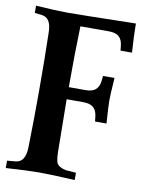

<svg xmlns="http://www.w3.org/2000/svg" viewBox="-83 -794 653 855"><g transform="rotate(10 243.0 -366.5)"><path d="M293 -347.2H216.8Q216.8 -300.8 219.7 -106.9Q220.2 -81.1 224.1 -66.4Q228 -51.8 241.9 -44.7Q255.9 -37.6 266.8 -35.9Q277.8 -34.2 307.1 -32.7Q312 -32.2 314.5 -32.2V1Q205.6 -4.9 152.8 -4.9Q106.4 -4.9 2.9 1.5V-31.7L41 -35.2H40.5Q85 -38.6 86.4 -106.9Q89.4 -231 89.4 -366.2Q89.4 -501.5 86.4 -625.5Q85.9 -660.6 74.7 -678Q63.5 -695.3 40.5 -697.8L10.3 -701.2V-733.9Q104.5 -727.5 152.8 -727.5Q207 -727.5 461.9 -732.9Q461.9 -681.6 467.3 -602.1H415.5L413.1 -624Q410.2 -651.4 395 -664.6Q379.9 -677.7 350.1 -677.7H220.7Q216.8 -566.9 216.8 -401.9H293Q322.8 -401.9 337.9 -415Q353 -428.2 356 -455.6L358.4 -477.5H410.2Q404.8 -397.9 404.8 -375Q404.8 -351.1 410.2 -271.5H358.4L356 -293.5Q353 -320.8 337.9 -334Q322.8 -347.2 293 -347.2Z"/></g></svg>

Font: Flanker
Style: Bold
Weight: 700
Designer: Flanker
Foundry: Flanker
Version: Version 2.021